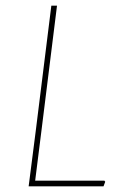

<svg xmlns="http://www.w3.org/2000/svg" viewBox="-20 -657 422 677"><path d="M351 -16 345 0H81L106 -195L161 -637H181L126 -195L104 -20H348Z"/></svg>

Font: Luna Sans Thin
Style: Italic
Weight: 250
Italic angle: -7°
Designer: Juan Pablo del Peral
Foundry: Huerta Tipografica
Version: Version 2.001; ttfautohint (v1.5)